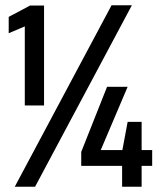

<svg xmlns="http://www.w3.org/2000/svg" viewBox="-20 -708 609 728"><path d="M74 -308V-608L13 -582V-644L94 -687H147V-308ZM36 0 403 -688H480L113 0ZM443 0V-79H288V-132L386 -379H464L362 -139H444L464 -246H517V-139H557V-79H517V0Z"/></svg>

Font: Saira Semi Condensed Medium
Style: Regular
Weight: 500
Width: 4
Designer: Hector Gatti with collaboration of the Omnibus-Type team
Foundry: Omnibus-Type
Version: Version 1.001; ttfautohint (v1.8)